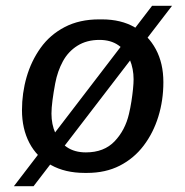

<svg xmlns="http://www.w3.org/2000/svg" viewBox="-20 -588 640 664"><path d="M273 10Q205 10 156 -17.5Q107 -45 81.5 -94Q56 -143 56 -207Q56 -266 72 -321.5Q88 -377 120.5 -422.5Q153 -468 204 -494.5Q255 -521 323 -521H332Q399 -521 446 -493.5Q493 -466 519 -417.5Q545 -369 545 -304Q545 -241 527.5 -184.5Q510 -128 476.5 -84Q443 -40 394 -15Q345 10 281 10ZM277 -61Q340 -61 376.5 -99.5Q413 -138 426 -194Q431 -215 434.5 -237.5Q438 -260 440 -280Q442 -300 442 -314Q442 -350 429 -381.5Q416 -413 389.5 -431.5Q363 -450 324 -450Q280 -450 248 -430Q216 -410 197.5 -376Q179 -342 171 -300Q165 -268 161.5 -241Q158 -214 158 -195Q158 -158 171.5 -127.5Q185 -97 211.5 -79Q238 -61 277 -61ZM28 56 506 -568H575L96 56Z"/></svg>

Font: Chivo Mono
Style: Italic
Weight: 400
Italic angle: -8.05°
Monospace: yes
Version: Version 1.008